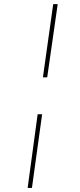

<svg xmlns="http://www.w3.org/2000/svg" viewBox="-20 -821 390 939"><path d="M262.2 -800.8 210.9 -442.9H189.9L240.2 -800.8ZM186 -262.2 136.2 98.1H115.2L164.1 -262.2Z"/></svg>

Font: Fira Sans Compressed Thin
Style: Italic
Weight: 100
Width: 3
Italic angle: -8°
Designer: Carrois Corporate & Edenspiekermann AG
Foundry: Carrois Corporate GbR & Edenspiekermann AG
Version: Version 4.203;PS 004.203;hotconv 1.0.88;makeotf.lib2.5.64775